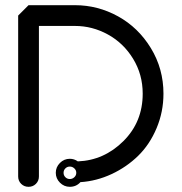

<svg xmlns="http://www.w3.org/2000/svg" viewBox="-20 -720 700 740"><path d="M610 -359Q610 -455 561.5 -534.5Q513 -614 435 -657Q357 -700 269 -700H268H90L50 -660V-41Q50 -40 50 -40Q50 -23 61.5 -11.5Q73 0 90 0Q107 0 118.5 -11.5Q130 -23 130 -40Q130 -40 130 -41V-620H268Q269 -620 269 -620Q336 -620 396 -587Q456 -554 493 -493.5Q530 -433 530 -359Q530 -250 455.5 -176Q381 -102 280 -98Q266 -108 249 -108Q227 -108 211 -92Q195 -76 195 -54Q195 -32 211 -16Q227 0 249 0Q274 0 290 -18Q352 -22 410 -49Q468 -76 512.5 -119.5Q557 -163 583.5 -226Q610 -289 610 -359ZM232 -71Q239 -78 249 -78Q259 -78 266.5 -71Q274 -64 274 -54Q274 -44 266.5 -37Q259 -30 249 -30Q239 -30 232 -37Q225 -44 225 -54Q225 -64 232 -71Z"/></svg>

Font: Sakbunderan
Style: Regular
Weight: 400
Version: Version 1.00